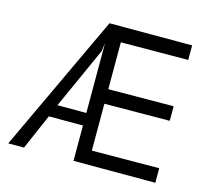

<svg xmlns="http://www.w3.org/2000/svg" viewBox="-99 -799 1015 918"><g transform="rotate(15 409.0 -340.0)"><path d="M338 -582 332 -541 195 -237H338ZM338 0V-175H169L93 0H15L334 -680H743V-608L410 -606V-374L733 -376V-304L410 -302V-70L743 -72V0Z"/></g></svg>

Font: Puffins on Iceburgs
Style: Regular
Weight: 400
Version: Version 1.0